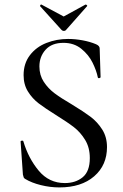

<svg xmlns="http://www.w3.org/2000/svg" viewBox="-20 -806 539 838"><path d="M294 -350Q345 -319 375 -296.5Q405 -274 426 -241Q447 -208 447 -164Q447 -85 391 -36.5Q335 12 239 12Q199 12 158.5 2Q118 -8 90 -25Q85 -28 83.5 -31.5Q82 -35 80 -44L70 -187Q69 -191 75 -192Q81 -193 82 -189Q104 -115 149 -61Q194 -7 263 -7Q310 -7 341 -32.5Q372 -58 372 -116Q372 -162 351.5 -195.5Q331 -229 302.5 -251Q274 -273 224 -304Q176 -334 148.5 -355Q121 -376 102 -406.5Q83 -437 83 -478Q83 -529 110.5 -565Q138 -601 182.5 -618.5Q227 -636 277 -636Q308 -636 340.5 -630Q373 -624 399 -613Q415 -606 415 -595L419 -470Q419 -466 413.5 -465Q408 -464 407 -468Q401 -498 384 -532.5Q367 -567 335 -593Q303 -619 257 -619Q206 -619 179 -589Q152 -559 152 -516Q152 -478 171 -449Q190 -420 218 -399Q246 -378 294 -350ZM155 -779V-780Q155 -783 157 -785Q159 -787 161 -786L258 -734L353 -786H354Q357 -786 359.5 -783Q362 -780 360 -779L268 -675Q265 -671 259 -671Q253 -671 249 -675Z"/></svg>

Font: Cormorant Upright Medium
Style: Regular
Weight: 500
Designer: Christian Thalmann (Catharsis Fonts)
Foundry: Catharsis Fonts
Version: Version 3.302